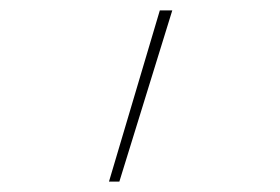

<svg xmlns="http://www.w3.org/2000/svg" viewBox="-20 -116 540 370"><path d="M190 234 288 -96H312L210 234Z"/></svg>

Font: Iosevka Term Curly Thin
Style: Regular
Weight: 100
Designer: Belleve Invis
Foundry: Belleve Invis
Version: Version 32.3.0